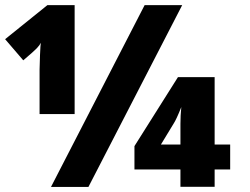

<svg xmlns="http://www.w3.org/2000/svg" viewBox="-26 -734 983 754"><path d="M877.9 -68.4H816.9V-0.5H682.6V-68.4H502V-160.2L672.9 -431.2H816.9V-166.5H877.9ZM682.6 -166.5V-247.6Q682.6 -281.2 686 -313.5Q666.5 -264.6 655.8 -248.5L606 -166.5ZM689.5 -713.9 321.3 0H174.3L542 -713.9ZM267.1 -286.1H129.4V-460Q129.4 -477.1 131.1 -517.6Q132.8 -558.1 134.3 -565.9Q129.9 -556.6 118.9 -544.9Q107.9 -533.2 65.4 -497.1L-5.9 -580.1L160.2 -713.9H267.1Z"/></svg>

Font: Sahel Black FD
Style: Black-FD
Weight: 900
Foundry: Saber Rastikerdar (saber.rastikerdar@gmail.com)
Version: Version 3.3.1